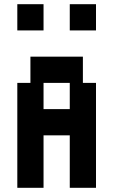

<svg xmlns="http://www.w3.org/2000/svg" viewBox="-20 -1020 540 915"><path d="M187.5 -125H62.5V-625H125V-750H375V-625H437.5V-125H312.5V-375H187.5ZM312.5 -1000H437.5V-875H312.5ZM187.5 -500H312.5V-625H187.5ZM62.5 -1000H187.5V-875H62.5Z"/></svg>

Font: Amiga Topaz Unicode Rus
Style: Regular
Weight: 400
Designer: dMG of Trueschool and Divine Stylers
Foundry: dMG of Trueschool and Divine Stylers
Version: Version 1.1